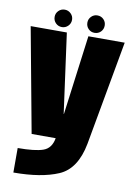

<svg xmlns="http://www.w3.org/2000/svg" viewBox="-102 -785 755 1080"><g transform="rotate(10 276.0 -245.0)"><path d="M116 0H435L542.5 -596.5H335L275.5 -142.5H274L212 -596.5H5.5ZM52.5 231.5Q211.5 231.5 309.2 189.5Q407 147.5 435 0L253.5 -0.5Q243.5 59 197.2 75.2Q151 91.5 52.5 91.5ZM179 -621.5Q199 -621.5 213.8 -636Q228.5 -650.5 228.5 -671.5Q228.5 -692 213.8 -706.5Q199 -721 179 -721Q158 -721 143.5 -706.5Q129 -692 129 -671.5Q129 -650.5 143.5 -636Q158 -621.5 179 -621.5ZM365 -621.5Q386.5 -621.5 400.8 -636Q415 -650.5 415 -671.5Q415 -692 400.8 -706.5Q386.5 -721 365 -721Q345 -721 330.5 -706.5Q316 -692 316 -671.5Q316 -650.5 330.2 -636Q344.5 -621.5 365 -621.5Z"/></g></svg>

Font: Anybody Condensed Black
Style: Regular
Weight: 900
Width: 3
Designer: Tyler Finck
Foundry: Etcetera Type Company
Version: Version 1.113;gftools[0.9.25]